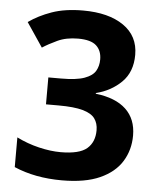

<svg xmlns="http://www.w3.org/2000/svg" viewBox="-53 -769 677 824"><g transform="rotate(5 286.0 -357.0)"><path d="M511 -554Q511 -480 466.5 -436Q422 -392 357 -376V-373Q443 -363 487.5 -321Q532 -279 532 -208Q532 -146 501.5 -96.5Q471 -47 407.5 -18.5Q344 10 244 10Q128 10 38 -29V-157Q84 -134 134.5 -122Q185 -110 228 -110Q309 -110 341.5 -138Q374 -166 374 -217Q374 -247 359 -267.5Q344 -288 306.5 -298.5Q269 -309 202 -309H148V-425H203Q269 -425 303.5 -437.5Q338 -450 350.5 -471.5Q363 -493 363 -521Q363 -559 339.5 -580.5Q316 -602 261 -602Q210 -602 172.5 -584.5Q135 -567 109 -550L39 -654Q81 -684 137.5 -704Q194 -724 272 -724Q382 -724 446.5 -679.5Q511 -635 511 -554Z"/></g></svg>

Font: Noto Sans Tai Tham
Style: Bold
Weight: 700
Designer: Monotype Design Team 2013. Revised by David WIlliams 2020
Foundry: Monotype Imaging Inc.
Version: Version 2.002; ttfautohint (v1.8.4.7-5d5b)